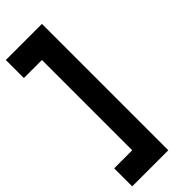

<svg xmlns="http://www.w3.org/2000/svg" viewBox="-283 -908 940 940"><g transform="rotate(-45 187.5 -437.5)"><path d="M0 0V-125H125V-750H0V-875H250V0Z"/></g></svg>

Font: Galmuri7 Regular
Style: Regular
Weight: 400
Designer: Lee Minseo (quiple)
Version: Version 2.399;hotconv 1.1.1;makeotfexe 2.6.0 DEVELOPMENT